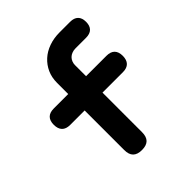

<svg xmlns="http://www.w3.org/2000/svg" viewBox="-202 -862 1004 1004"><g transform="rotate(-45 300.0 -360.0)"><path d="M97.4 -348.5Q67.6 -348.5 52.4 -364.1Q37.3 -379.8 37.3 -409.6Q37.3 -439.4 52.4 -454.7Q67.6 -470 97.4 -470H487.6Q517.4 -470 532.6 -454.7Q547.7 -439.4 547.7 -409.6Q547.7 -379.8 532.6 -364.1Q517.4 -348.5 487.6 -348.5ZM336.5 -56Q336.5 -22.5 320.3 -6.3Q304 10 270.5 10Q237 10 220.7 -6.3Q204.5 -22.5 204.5 -56V-552.5Q204.5 -592.3 219 -624.6Q233.6 -656.9 259.7 -680.7Q285.8 -704.5 321.9 -717.2Q357.9 -730 400.2 -730H478.4Q507.5 -730 522.6 -715Q537.7 -700.1 537.7 -671Q537.7 -641.9 522.6 -626.9Q507.5 -612 478.4 -612H400.2Q385.8 -612 373.7 -607.2Q361.5 -602.5 353.5 -594.4Q345.4 -586.4 341 -575.3Q336.5 -564.2 336.5 -552.5Z"/></g></svg>

Font: Maple Mono
Style: Regular
Weight: 400
Monospace: yes
Designer: subframe7536
Version: Version 7.300